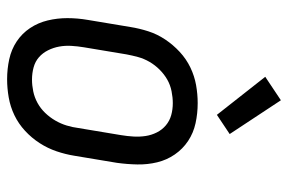

<svg xmlns="http://www.w3.org/2000/svg" viewBox="-155 -647 810 540"><g transform="rotate(90 250.0 -377.0)"><path d="M203 8Q174 8 146.5 2Q119 -4 96.5 -19Q74 -34 59 -56.5Q44 -79 37.5 -106Q31 -133 31 -161.5Q31 -190 36 -219L56 -339Q60 -364 68 -389Q76 -414 91 -436.5Q106 -459 126 -477.5Q146 -496 170 -507.5Q194 -519 219.5 -523.5Q245 -528 270 -528Q299 -528 326.5 -522Q354 -516 376.5 -501Q399 -486 414.5 -463.5Q430 -441 436.5 -414Q443 -387 442.5 -358.5Q442 -330 438 -301L418 -181Q414 -156 405.5 -131Q397 -106 382.5 -83.5Q368 -61 348 -42.5Q328 -24 304 -12.5Q280 -1 254 3.5Q228 8 203 8ZM204 -62Q220 -62 237 -65.5Q254 -69 269.5 -77.5Q285 -86 297.5 -99Q310 -112 319 -127.5Q328 -143 333 -159.5Q338 -176 340 -192L360 -312Q363 -330 364 -347.5Q365 -365 362.5 -381.5Q360 -398 352.5 -413Q345 -428 332.5 -438.5Q320 -449 304 -453.5Q288 -458 270 -458Q254 -458 236.5 -454.5Q219 -451 204 -442.5Q189 -434 176 -421Q163 -408 154 -392.5Q145 -377 140.5 -360.5Q136 -344 133 -328L113 -208Q110 -190 109 -172.5Q108 -155 111 -138.5Q114 -122 121.5 -107Q129 -92 141 -81.5Q153 -71 169.5 -66.5Q186 -62 204 -62ZM303 -582 196 -718 262 -762 357 -618Z"/></g></svg>

Font: Iosevka Term Oblique
Style: Regular
Weight: 400
Italic angle: -9°
Monospace: yes
Designer: Belleve Invis
Foundry: Belleve Invis
Version: Version 31.4.0